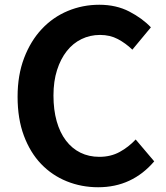

<svg xmlns="http://www.w3.org/2000/svg" viewBox="-20 -774 697 808"><path d="M393 14Q323 14 261 -11Q199 -36 153 -84Q107 -132 80.5 -203Q54 -274 54 -367Q54 -458 81.5 -530Q109 -602 156 -652Q203 -702 265.5 -728Q328 -754 398 -754Q469 -754 524 -725.5Q579 -697 615 -659L537 -565Q509 -592 476 -609.5Q443 -627 401 -627Q359 -627 323 -609.5Q287 -592 261 -559Q235 -526 220 -479Q205 -432 205 -372Q205 -312 218.5 -264Q232 -216 257.5 -182.5Q283 -149 318.5 -131.5Q354 -114 398 -114Q446 -114 483.5 -134.5Q521 -155 551 -187L629 -95Q583 -41 524 -13.5Q465 14 393 14Z"/></svg>

Font: SpoqaHanSansJP-Bold
Style: Regular
Weight: 700
Designer: [Source Han Sans]
Ryoko NISHIZUKA  (kana & ideographs); Paul D. Hunt (Latin, Greek & Cyrillic); Wenlong ZHANG  (bopomofo
Foundry: Spoqa (http://bi.spoqa.com)
Version: Version 1.002.20150607